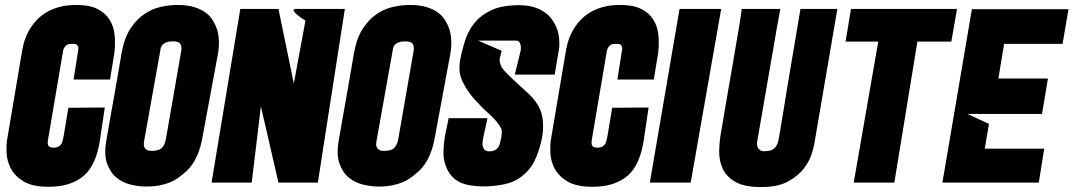

<svg xmlns="http://www.w3.org/2000/svg" viewBox="-20 -737 4333 775"><path d="M295 -530Q298 -542 295.5 -548.5Q293 -555 288.5 -557.5Q284 -560 277.5 -560Q271 -560 266 -560Q256 -560 250 -556Q244 -552 241 -547Q237 -541 235 -534L176 -186Q175 -178 173.5 -170Q172 -162 173 -155.5Q174 -149 179 -145Q184 -141 196 -141Q209 -141 216.5 -145.5Q224 -150 228 -156.5Q232 -163 233.5 -171.5Q235 -180 237 -188L256 -302L403 -303L384 -175Q369 -70 317 -26.5Q265 17 177 17Q112 17 76.5 -4Q41 -25 24.5 -55.5Q8 -86 6.5 -120.5Q5 -155 10 -181L70 -536Q79 -587 105 -627Q116 -644 132 -660Q148 -676 170.5 -689Q193 -702 222 -709.5Q251 -717 289 -717Q341 -717 373 -701Q405 -685 422 -658Q439 -631 442.5 -596.5Q446 -562 442 -525L424 -416H277Z M697 -717Q736 -717 763.5 -708.5Q791 -700 809.5 -686.5Q828 -673 839 -655Q850 -637 856 -619Q869 -576 860 -521L795 -171Q786 -126 767 -91Q748 -56 716 -32Q709 -26 697 -17.5Q685 -9 667.5 -1.5Q650 6 625.5 11Q601 16 570 16Q540 16 507 8Q474 0 449 -21Q424 -42 411.5 -79Q399 -116 410 -174Q414 -200 422.5 -246.5Q431 -293 440 -344.5Q449 -396 457.5 -445Q466 -494 471 -524Q482 -584 506.5 -621.5Q531 -659 563 -680.5Q595 -702 630 -709.5Q665 -717 697 -717ZM712 -534Q714 -551 707.5 -560.5Q701 -570 678 -570Q674 -570 667 -569.5Q660 -569 652.5 -566.5Q645 -564 638.5 -558.5Q632 -553 629 -544L562 -169Q561 -164 560.5 -157Q560 -150 562.5 -143.5Q565 -137 571.5 -132.5Q578 -128 592 -128Q618 -128 630.5 -137.5Q643 -147 649 -172Z M1372 -701 1263 0H1104L1033 -308L1026 -249L996 0H834L950 -701H1104L1166 -400L1213 -654Q1192 -666 1180 -677Q1169 -686 1165.5 -693.5Q1162 -701 1176 -701Z M1635 -717Q1674 -717 1701.5 -708.5Q1729 -700 1747.5 -686.5Q1766 -673 1777 -655Q1788 -637 1794 -619Q1807 -576 1798 -521L1733 -171Q1724 -126 1705 -91Q1686 -56 1654 -32Q1647 -26 1635 -17.5Q1623 -9 1605.5 -1.5Q1588 6 1563.5 11Q1539 16 1508 16Q1478 16 1445 8Q1412 0 1387 -21Q1362 -42 1349.5 -79Q1337 -116 1348 -174Q1352 -200 1360.5 -246.5Q1369 -293 1378 -344.5Q1387 -396 1395.5 -445Q1404 -494 1409 -524Q1420 -584 1444.5 -621.5Q1469 -659 1501 -680.5Q1533 -702 1568 -709.5Q1603 -717 1635 -717ZM1650 -534Q1652 -551 1645.5 -560.5Q1639 -570 1616 -570Q1612 -570 1605 -569.5Q1598 -569 1590.5 -566.5Q1583 -564 1576.5 -558.5Q1570 -553 1567 -544L1500 -169Q1499 -164 1498.5 -157Q1498 -150 1500.5 -143.5Q1503 -137 1509.5 -132.5Q1516 -128 1530 -128Q1556 -128 1568.5 -137.5Q1581 -147 1587 -172Z M2219 -436H2058L2082 -534Q2083 -544 2082 -553Q2080 -561 2076.5 -567Q2073 -573 2063 -573H1910L2005 -532L2000 -512Q2000 -510 1998 -504Q1996 -498 1997 -489.5Q1998 -481 2002.5 -470.5Q2007 -460 2019 -448Q2031 -435 2046 -421Q2061 -407 2076 -393Q2091 -379 2105.5 -366Q2120 -353 2131 -341Q2157 -309 2165 -282Q2173 -255 2172 -220Q2172 -202 2168 -181.5Q2164 -161 2158 -141Q2152 -121 2144.5 -103Q2137 -85 2129 -72Q2112 -45 2084 -23.5Q2056 -2 2019 6Q2001 10 1976.5 13Q1952 16 1926.5 15.5Q1901 15 1877 11Q1853 7 1835 -2Q1817 -11 1804.5 -25Q1792 -39 1784.5 -55Q1777 -71 1773.5 -87Q1770 -103 1770 -116Q1770 -143 1773 -167Q1776 -191 1781 -212L1791 -260H1947Q1948 -260 1946 -251.5Q1944 -243 1941.5 -231Q1939 -219 1936 -206Q1933 -193 1931 -184Q1930 -180 1930 -175Q1930 -173 1929 -172Q1926 -153 1929.5 -143.5Q1933 -134 1939 -130Q1946 -126 1956 -126Q1965 -126 1973 -129Q1980 -131 1986.5 -137Q1993 -143 1997 -155Q2000 -168 2003 -180Q2005 -191 2005.5 -202.5Q2006 -214 2001 -222Q1986 -249 1955 -276.5Q1924 -304 1894.5 -337Q1865 -370 1846.5 -409Q1828 -448 1838 -498Q1845 -535 1857.5 -574Q1870 -613 1895.5 -644.5Q1921 -676 1963.5 -696Q2006 -716 2075 -716Q2109 -716 2134 -708.5Q2159 -701 2177 -688.5Q2195 -676 2206.5 -660.5Q2218 -645 2225 -629Q2241 -591 2237 -543Z M2490 -530Q2493 -542 2490.5 -548.5Q2488 -555 2483.5 -557.5Q2479 -560 2472.5 -560Q2466 -560 2461 -560Q2451 -560 2445 -556Q2439 -552 2436 -547Q2432 -541 2430 -534L2371 -186Q2370 -178 2368.5 -170Q2367 -162 2368 -155.5Q2369 -149 2374 -145Q2379 -141 2391 -141Q2404 -141 2411.5 -145.5Q2419 -150 2423 -156.5Q2427 -163 2428.5 -171.5Q2430 -180 2432 -188L2451 -302L2598 -303L2579 -175Q2564 -70 2512 -26.5Q2460 17 2372 17Q2307 17 2271.5 -4Q2236 -25 2219.5 -55.5Q2203 -86 2201.5 -120.5Q2200 -155 2205 -181L2265 -536Q2274 -587 2300 -627Q2311 -644 2327 -660Q2343 -676 2365.5 -689Q2388 -702 2417 -709.5Q2446 -717 2484 -717Q2536 -717 2568 -701Q2600 -685 2617 -658Q2634 -631 2637.5 -596.5Q2641 -562 2637 -525L2619 -416H2472Z M2891 -701 2768 0H2603L2723 -701Z M3130 -701Q3130 -701 3125.5 -678Q3121 -655 3114.5 -617.5Q3108 -580 3100 -532.5Q3092 -485 3083 -435L3037 -169Q3034 -157 3037 -147Q3039 -139 3046.5 -132Q3054 -125 3072 -127Q3090 -128 3099.5 -134Q3109 -140 3114.5 -149.5Q3120 -159 3122.5 -172.5Q3125 -186 3128 -203Q3129 -211 3133.5 -237Q3138 -263 3144 -299.5Q3150 -336 3157 -380Q3164 -424 3172 -469Q3190 -574 3211 -701H3360L3267 -157Q3265 -145 3256.5 -116.5Q3248 -88 3225.5 -58Q3203 -28 3162 -5Q3121 18 3053 18Q2983 18 2947 -3.5Q2911 -25 2896.5 -57.5Q2882 -90 2883 -128.5Q2884 -167 2890 -201Q2893 -216 2897.5 -244Q2902 -272 2908 -306.5Q2914 -341 2920.5 -380Q2927 -419 2934 -457Q2949 -547 2967 -651L2974 -701Z M3820 -569H3683L3590 0H3426L3525 -569H3393L3415 -701H3843L3820 -569Z M4033 -560 4010 -420H4210L4186 -277H3885L3972 -237L3955 -137H4195L4173 0H3934H3784L3903 -700H4054H4293L4269 -560H4033Z"/></svg>

Font: Relentless
Style: Condensed Bold Italic
Weight: 700
Width: 3
Italic angle: -7°
Designer: Sparks studio
Foundry: Sparks Studio
Version: Version 1.101